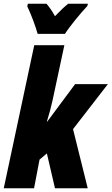

<svg xmlns="http://www.w3.org/2000/svg" viewBox="-33 -1000 593 1020"><path d="M167 -820H312C335 -857 399 -935 431 -968L434 -980H329C311 -966 288 -944 259 -914C244 -942 228 -964 214 -980H115L112 -966C133 -922 155 -863 167 -820ZM-13 0H148L177 -152L216 -185L259 0H433L355 -314L540 -553H366L218 -354H216C228 -393 238 -429 246 -466L309 -760H149Z"/></svg>

Font: Noto Sans ExtraCondensed Black
Style: Italic
Weight: 900
Width: 2
Italic angle: -12°
Designer: Monotype Design Team
Foundry: Monotype Imaging Inc.
Version: Version 2.013